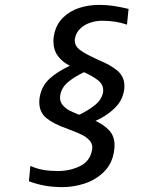

<svg xmlns="http://www.w3.org/2000/svg" viewBox="-20 -757 640 787"><path d="M98.5 -14 104.5 -77Q131.5 -65 158 -60.5Q184.5 -56 217.5 -56Q267 -56 308.2 -76.2Q349.5 -96.5 357.5 -143Q358.5 -149 358.5 -152Q358.5 -169.5 346 -182.5Q333.5 -195.5 316.8 -204Q300 -212.5 273.5 -222.5Q269.5 -224 264 -226Q258.5 -228 252 -231Q200.5 -248.5 170.8 -272.5Q141 -296.5 141 -338.5Q141 -350 143 -360Q151 -404.5 182.5 -433.8Q214 -463 266.5 -487.5Q236 -502.5 217.5 -527.2Q199 -552 199 -587.5Q199 -599.5 201 -611Q209 -656 237.8 -684.2Q266.5 -712.5 305.5 -724.8Q344.5 -737 386.5 -737Q416 -737 444.8 -732.8Q473.5 -728.5 507 -720.5L500.5 -656Q455 -672 398 -672Q374.5 -672 350.5 -664.2Q326.5 -656.5 309 -640Q291.5 -623.5 287 -598Q286.5 -595.5 286.5 -591Q286.5 -568 308.2 -552Q330 -536 366.5 -519.5Q371 -517.5 375.5 -515.2Q380 -513 385 -510.5Q433.5 -491 461.8 -466.8Q490 -442.5 490 -403.5Q490 -393.5 488 -384Q481 -343.5 449.2 -312.8Q417.5 -282 371.5 -261.5Q408 -244.5 428.8 -221.2Q449.5 -198 449.5 -160.5Q449.5 -150 447 -134Q438.5 -84 405.2 -51.8Q372 -19.5 327 -4.8Q282 10 236 10Q198 10 165 4.2Q132 -1.5 98.5 -14ZM402.5 -379Q403 -381.5 403 -387Q403 -412 380.5 -429Q358 -446 324.5 -461Q286 -443 259.2 -420.8Q232.5 -398.5 227 -367Q226 -360 226 -357Q226 -338 238.2 -324.8Q250.5 -311.5 264 -304.5Q277.5 -297.5 304.5 -286.5Q342.5 -304.5 369.8 -326.8Q397 -349 402.5 -379Z"/></svg>

Font: JuliaMono Italic
Style: Regular
Weight: 400
Italic angle: -9°
Monospace: yes
Designer: cormullion
Foundry: corm
Version: Version 0.049; ttfautohint (v1.8.4)